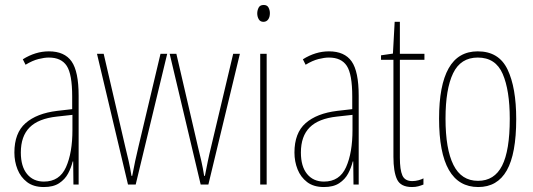

<svg xmlns="http://www.w3.org/2000/svg" viewBox="-20 -795 2147 774"><path d="M177 -588Q240 -588 268.5 -547.5Q297 -507 297 -409V-51H276L275 -144H273Q267 -119 254.5 -95.5Q242 -72 218.5 -56.5Q195 -41 157 -41Q115 -41 89 -61Q63 -81 50.5 -112.5Q38 -144 38 -180Q38 -259 83 -298.5Q128 -338 210 -348L271 -355V-406Q271 -496 249 -529.5Q227 -563 177 -563Q159 -563 135 -557Q111 -551 83 -534L72 -556Q123 -588 177 -588ZM209 -325Q135 -317 99.5 -281.5Q64 -246 64 -180Q64 -124 89 -93.5Q114 -63 157 -63Q220 -63 246 -121Q272 -179 272 -271V-332Z M496 -51 371 -578H398L485 -203Q492 -175 498.5 -146.5Q505 -118 510 -86H513Q519 -117 525 -146Q531 -175 538 -203L627 -578H654L527 -51Z M789 -51 664 -578H691L778 -203Q785 -175 791.5 -146.5Q798 -118 803 -86H806Q812 -117 818 -146Q824 -175 831 -203L920 -578H947L820 -51Z M1043 -775Q1057 -775 1062.5 -764.5Q1068 -754 1068 -742Q1068 -726 1061 -716.5Q1054 -707 1042 -707Q1029 -707 1023 -717.5Q1017 -728 1017 -741Q1017 -753 1022.5 -764Q1028 -775 1043 -775ZM1055 -578V-51H1029V-578Z M1306 -588Q1369 -588 1397.5 -547.5Q1426 -507 1426 -409V-51H1405L1404 -144H1402Q1396 -119 1383.5 -95.5Q1371 -72 1347.5 -56.5Q1324 -41 1286 -41Q1244 -41 1218 -61Q1192 -81 1179.5 -112.5Q1167 -144 1167 -180Q1167 -259 1212 -298.5Q1257 -338 1339 -348L1400 -355V-406Q1400 -496 1378 -529.5Q1356 -563 1306 -563Q1288 -563 1264 -557Q1240 -551 1212 -534L1201 -556Q1252 -588 1306 -588ZM1338 -325Q1264 -317 1228.5 -281.5Q1193 -246 1193 -180Q1193 -124 1218 -93.5Q1243 -63 1286 -63Q1349 -63 1375 -121Q1401 -179 1401 -271V-332Z M1642 -65Q1655 -65 1667.5 -68.5Q1680 -72 1687 -76V-51Q1677 -47 1666 -44Q1655 -41 1641 -41Q1595 -41 1580.5 -72Q1566 -103 1566 -163V-554H1516V-572L1564 -579L1571 -707H1592V-578H1691V-554H1592V-159Q1592 -111 1602 -88Q1612 -65 1642 -65Z M2061 -315Q2061 -175 2023 -108Q1985 -41 1908 -41Q1750 -41 1750 -317Q1750 -451 1788.5 -519.5Q1827 -588 1906 -588Q1991 -588 2026 -515Q2061 -442 2061 -315ZM1776 -317Q1776 -194 1808 -130Q1840 -66 1907 -66Q1973 -66 2004 -127Q2035 -188 2035 -316Q2035 -431 2006.5 -497Q1978 -563 1906 -563Q1837 -563 1806.5 -499.5Q1776 -436 1776 -317Z"/></svg>

Font: Noto Sans Tamil UI ExtraCondensed Thin
Style: Regular
Weight: 100
Width: 2
Designer: Jelle Bosma - Monotype Design Team
Foundry: Monotype Imaging Inc.
Version: Version 2.004; ttfautohint (v1.8.4.7-5d5b)